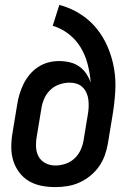

<svg xmlns="http://www.w3.org/2000/svg" viewBox="-20 -755 540 783"><path d="M206 8Q176 8 148.5 2.5Q121 -3 98 -16.5Q75 -30 58.5 -52Q42 -74 34 -100Q26 -126 26 -155Q26 -184 31 -213L50 -328Q53 -349 59.5 -370.5Q66 -392 76 -412.5Q86 -433 101 -451Q116 -469 136 -482Q156 -495 177.5 -500.5Q199 -506 221 -506Q243 -506 264.5 -501Q286 -496 303 -484Q320 -472 331.5 -455Q343 -438 350 -418Q347 -456 337.5 -493Q328 -530 309 -561.5Q290 -593 260.5 -616Q231 -639 195 -650L222 -735Q267 -723 305.5 -699Q344 -675 372.5 -640.5Q401 -606 419 -564Q437 -522 445 -476Q453 -430 450 -381.5Q447 -333 439 -285L420 -170Q416 -146 407.5 -122Q399 -98 384 -76.5Q369 -55 348 -38Q327 -21 303.5 -10.5Q280 0 255 4Q230 8 206 8ZM206 -80Q226 -80 247 -87Q268 -94 284 -109Q300 -124 309 -144Q318 -164 321 -184L338 -287Q341 -303 341.5 -318Q342 -333 340.5 -347.5Q339 -362 333 -375.5Q327 -389 317 -399Q307 -409 293 -413.5Q279 -418 264 -418Q244 -418 223 -411Q202 -404 186 -389Q170 -374 161 -354Q152 -334 149 -314L130 -199Q126 -177 127 -155.5Q128 -134 137.5 -116.5Q147 -99 165.5 -89.5Q184 -80 206 -80Z"/></svg>

Font: Iosevka Semibold
Style: Italic
Weight: 600
Italic angle: -9°
Monospace: yes
Designer: Belleve Invis
Foundry: Belleve Invis
Version: Version 32.5.0; ttfautohint (v1.8.4)